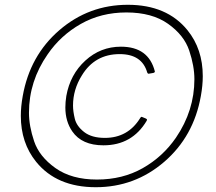

<svg xmlns="http://www.w3.org/2000/svg" viewBox="-20 -768 904 802"><path d="M380 14Q217 14 131 -92Q67 -171 67 -284Q67 -323 75 -367Q105 -536 228 -642Q351 -748 514 -748Q677 -748 763 -642Q827 -563 827 -450Q827 -411 819 -367Q789 -198 666 -92Q543 14 380 14ZM385 -18Q492 -18 576 -65.5Q660 -113 715 -193Q792 -306 792 -437Q792 -492 770.5 -556.5Q749 -621 682 -668.5Q615 -716 508 -716Q402 -716 317.5 -668Q233 -620 179 -541Q101 -429 101 -297Q101 -242 122.5 -178Q144 -114 211.5 -66Q279 -18 385 -18ZM412 -161Q322 -161 282 -219Q253 -261 253 -319Q253 -342 257 -367Q273 -457 336.5 -515Q400 -573 485 -573Q601 -573 627 -469Q626 -464 618.5 -463Q611 -462 601 -460Q597 -460 595 -465Q573 -542 480 -542Q376 -542 322 -453Q285 -394 285 -327Q285 -303 292.5 -272Q300 -241 331.5 -216.5Q363 -192 418 -192Q514 -192 565 -274Q568 -280 572 -280Q594 -272 594 -269L593 -264Q532 -161 412 -161Z"/></svg>

Font: YamahaIndonesia935. App Thin
Style: Italic
Weight: 100
Italic angle: -10°
Designer: Dalton Maag Ltd
Foundry: Dalton Maag Ltd
Version: Version 1.002; January 01, 2024; Regular/Italic